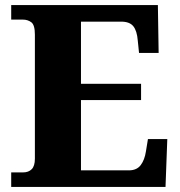

<svg xmlns="http://www.w3.org/2000/svg" viewBox="-20 -734 705 754"><path d="M24 0V-57H71Q92 -57 104.5 -69.5Q117 -82 117 -111V-598Q117 -636 103 -646.5Q89 -657 70 -657H24V-714H600L603 -526H526L521 -575Q518 -613 503.5 -631Q489 -649 456 -649H298V-405H534V-341H298V-65H486Q517 -65 532.5 -85.5Q548 -106 553 -139L561 -188H637L630 0Z"/></svg>

Font: Noto Serif Tamil ExtraBold
Style: Italic
Weight: 800
Italic angle: -12°
Designer: Indian Type Foundry, Tom Grace, and the Monotype Design Team
Foundry: Monotype Imaging Inc.
Version: Version 2.003; ttfautohint (v1.8.4.7-5d5b)